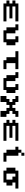

<svg xmlns="http://www.w3.org/2000/svg" viewBox="3480 -4520 1040 8040"><g transform="rotate(90 4000.0 -500.0)"><path d="M125 -125V-250H0V-375H125V-500H0V-625H125V-750H875V-625H250V-500H750V-375H250V-250H875V-125Z M1250 -125V-250H1125V-625H1000V-750H1250V-625H1375V-250H1625V-625H1500V-750H1750V-625H1875V-250H1750V-125Z M2500 -125V-250H2375V-625H2125V-750H2875V-625H2625V-250H2875V-125Z M3250 -125V-250H3125V-625H3000V-750H3250V-625H3375V-250H3625V-625H3500V-750H3750V-625H3875V-250H3750V-125Z M4000 0V-250H4125V-375H4250V-500H4125V-625H4000V-750H4250V-625H4375V-500H4500V-625H4625V-750H4875V-625H4750V-500H4625V-375H4750V-250H4875V0H4625V-250H4500V-375H4375V-250H4250V0Z M5125 -125V-250H5000V-375H5125V-500H5000V-625H5125V-750H5875V-625H5250V-500H5750V-375H5250V-250H5875V-125Z M6500 -875H6375V-1000H6500ZM6750 -250V-125H6375V-250H6250V-625H6125V-750H6250V-875H6375V-750H6500V-250Z M7125 -125V-250H7000V-625H7125V-750H7875V-625H7625V-500H7750V-250H7625V-125ZM7250 -250H7500V-500H7375V-625H7250Z"/></g></svg>

Font: Press Start 2P
Style: Regular
Weight: 400
Designer: CodeMan38
Foundry: CodeMan38
Version: Version 3.000